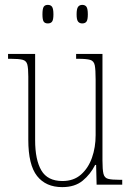

<svg xmlns="http://www.w3.org/2000/svg" viewBox="-20 -757 540 787"><path d="M235 10Q168 10 132 -35.5Q96 -81 96 -184V-443Q96 -477 92 -492.5Q88 -508 72.5 -512Q57 -516 24 -516H13V-536H124V-182Q124 -102 149.5 -58.5Q175 -15 236 -15Q282 -15 312 -41.5Q342 -68 357 -110.5Q372 -153 372 -203V-431Q372 -471 368.5 -489Q365 -507 350 -511.5Q335 -516 300 -516H292V-536H400V-99Q400 -62 404 -45Q408 -28 423 -24Q438 -20 470 -20H481V0H376L374 -81H370Q351 -43 319 -16.5Q287 10 235 10ZM317 -661Q306 -661 300 -668.5Q294 -676 294 -698Q294 -721 300 -729Q306 -737 317 -737Q329 -737 334.5 -729Q340 -721 340 -698Q340 -676 334.5 -668.5Q329 -661 317 -661ZM176 -661Q164 -661 159 -668.5Q154 -676 154 -698Q154 -721 159 -729Q164 -737 176 -737Q188 -737 193.5 -729Q199 -721 199 -698Q199 -676 193.5 -668.5Q188 -661 176 -661Z"/></svg>

Font: Noto Serif Armenian Condensed Thin
Style: Regular
Weight: 100
Width: 3
Designer: Monotype Design Team
Foundry: Monotype Imaging Inc.
Version: Version 2.008; ttfautohint (v1.8.4.7-5d5b)